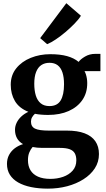

<svg xmlns="http://www.w3.org/2000/svg" viewBox="-20 -888 644 1171"><path d="M272 262.5Q215.5 262.5 169.5 253Q123.5 243.5 90.8 224.8Q58 206 40.2 177.8Q22.5 149.5 22.5 111.5Q22.5 81 35.2 57Q48 33 70.2 16.2Q92.5 -0.5 120.5 -9Q95.5 -23.5 83.5 -45.5Q71.5 -67.5 71.5 -96.5Q71.5 -119 81.8 -140Q92 -161 110.5 -178Q129 -195 153 -206Q96.5 -228.5 71 -271.8Q45.5 -315 45.5 -371Q45.5 -429.5 79 -471.2Q112.5 -513 167.5 -535.2Q222.5 -557.5 287 -557.5Q346.5 -557.5 389 -545.8Q431.5 -534 459.5 -510.5Q471 -527 498.8 -543.2Q526.5 -559.5 561 -559.5H592.5V-454H495.5Q500.5 -445.5 504.2 -433.5Q508 -421.5 510 -408.2Q512 -395 512 -381.5Q512.5 -322.5 482.8 -278.8Q453 -235 399.2 -211Q345.5 -187 273 -187Q251.5 -187 230.8 -188.8Q210 -190.5 193 -194Q182 -184 175.5 -172.5Q169 -161 169 -146Q169 -115.5 193.8 -103.5Q218.5 -91.5 278 -91.5H387.5Q452.5 -91.5 496 -75Q539.5 -58.5 561.5 -26.5Q583.5 5.5 583.5 51.5Q583.5 100 558.2 138.8Q533 177.5 489.2 205.2Q445.5 233 389.8 247.8Q334 262.5 272 262.5ZM287 203Q329 203 364.8 190.5Q400.5 178 423 152.8Q445.5 127.5 445.5 90Q445.5 64 436.2 47.2Q427 30.5 405.2 22.2Q383.5 14 345 14H237.5Q221 14 206 12.5Q191 11 179 8.5Q167 22 158.8 41.5Q150.5 61 150.5 89Q150.5 125 166 150.5Q181.5 176 212 189.5Q242.5 203 287 203ZM281.5 -241Q329 -241 349.8 -275.2Q370.5 -309.5 370.5 -374Q370.5 -417 360.8 -446.2Q351 -475.5 331.5 -490.2Q312 -505 282 -505Q253 -505 232.2 -491.2Q211.5 -477.5 200.2 -449Q189 -420.5 189 -377Q189 -336 198.5 -305.2Q208 -274.5 228.5 -257.8Q249 -241 281.5 -241ZM267 -619 225 -655.5 384.5 -868.5 473.5 -792Q460.5 -770.5 435.2 -744.5Q410 -718.5 380 -693Q350 -667.5 320.5 -647.8Q291 -628 268.5 -619Z"/></svg>

Font: Merriweather 48pt
Style: Bold
Weight: 700
Version: Version 2.100